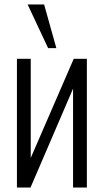

<svg xmlns="http://www.w3.org/2000/svg" viewBox="-20 -842 466 862"><path d="M56 0V-578H118V-133L311 -578H370V0H308V-444L117 0ZM196 -626 104 -822H178L233 -626Z"/></svg>

Font: Oswald Light
Style: Regular
Weight: 300
Designer: Vernon Adams
Foundry: Vernon Adams
Version: Version 4.103;gftools[0.9.33.dev8+g029e19f]